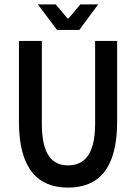

<svg xmlns="http://www.w3.org/2000/svg" viewBox="-20 -840 624 872"><path d="M66 -287C66 -72 153 12 289 12C426 12 512 -72 512 -287V-654H412V-278C412 -136 361 -89 289 -89C218 -89 170 -136 170 -278V-654H66ZM345 -820 291 -756H287L233 -820H152L239 -704H340L426 -820Z"/></svg>

Font: Falling Sky
Style: Condensed
Weight: 400
Designer: Paul D. Hunt
Foundry: Adobe Systems Incorporated
Version: Version 1.02